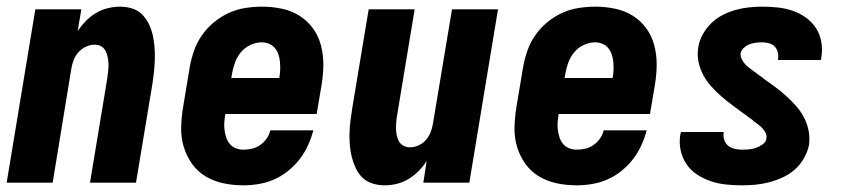

<svg xmlns="http://www.w3.org/2000/svg" viewBox="-20 -548 2540 576"><path d="M0 0 86 -520H224L213 -455Q224 -471 237.5 -485Q251 -499 268 -509Q285 -519 303.5 -523.5Q322 -528 340 -528Q359 -528 376.5 -522.5Q394 -517 406 -505Q418 -493 426 -477Q434 -461 438 -443.5Q442 -426 443.5 -407.5Q445 -389 444.5 -370.5Q444 -352 442 -333Q440 -314 437 -295L388 0H250L302 -314Q303 -325 304.5 -335.5Q306 -346 305.5 -356.5Q305 -367 303 -377Q301 -387 296.5 -395.5Q292 -404 283.5 -409Q275 -414 264 -414Q251 -414 238 -408Q225 -402 215.5 -391.5Q206 -381 201 -368Q196 -355 194 -342L138 0Z M710 8Q680 8 651 2Q622 -4 597.5 -18.5Q573 -33 556.5 -56Q540 -79 531.5 -106.5Q523 -134 523.5 -164Q524 -194 529 -225L549 -345Q553 -369 561.5 -394Q570 -419 585 -441Q600 -463 621 -480.5Q642 -498 666 -509Q690 -520 715.5 -524Q741 -528 766 -528Q766 -528 766 -528Q766 -528 766 -528Q796 -528 825 -522Q854 -516 878 -501Q902 -486 918.5 -463.5Q935 -441 942.5 -413Q950 -385 950 -355.5Q950 -326 945 -295L930 -206H656Q654 -194 653 -182Q652 -170 653.5 -158.5Q655 -147 658.5 -136Q662 -125 669 -116.5Q676 -108 687 -103.5Q698 -99 710 -99Q723 -99 736 -102Q749 -105 760.5 -113Q772 -121 780 -132.5Q788 -144 791 -157H920Q914 -134 904 -112Q894 -90 879 -70.5Q864 -51 844 -35Q824 -19 802 -9.5Q780 0 756.5 4Q733 8 710 8ZM674 -314H818Q820 -326 820.5 -338Q821 -350 820 -361.5Q819 -373 815.5 -384Q812 -395 805 -403.5Q798 -412 787.5 -416.5Q777 -421 765 -421Q748 -421 731 -413Q714 -405 702.5 -391Q691 -377 685 -360.5Q679 -344 676 -327Z M1134 8Q1115 8 1097.5 2.5Q1080 -3 1067.5 -15Q1055 -27 1047.5 -43Q1040 -59 1035.5 -76.5Q1031 -94 1029.5 -112.5Q1028 -131 1028.5 -149.5Q1029 -168 1031.5 -187Q1034 -206 1037 -225L1086 -520H1224L1172 -206Q1170 -195 1169 -184.5Q1168 -174 1168 -163.5Q1168 -153 1170 -143Q1172 -133 1176.5 -124.5Q1181 -116 1190 -111Q1199 -106 1210 -106Q1223 -106 1236 -112Q1249 -118 1258 -128.5Q1267 -139 1272 -152Q1277 -165 1279 -178L1336 -520H1474L1388 0H1250L1260 -65Q1250 -49 1236 -35Q1222 -21 1205.5 -11Q1189 -1 1170.5 3.5Q1152 8 1134 8Z M1710 8Q1680 8 1651 2Q1622 -4 1597.5 -18.5Q1573 -33 1556.5 -56Q1540 -79 1531.5 -106.5Q1523 -134 1523.5 -164Q1524 -194 1529 -225L1549 -345Q1553 -369 1561.5 -394Q1570 -419 1585 -441Q1600 -463 1621 -480.5Q1642 -498 1666 -509Q1690 -520 1715.5 -524Q1741 -528 1766 -528Q1766 -528 1766 -528Q1766 -528 1766 -528Q1796 -528 1825 -522Q1854 -516 1878 -501Q1902 -486 1918.5 -463.5Q1935 -441 1942.5 -413Q1950 -385 1950 -355.5Q1950 -326 1945 -295L1930 -206H1656Q1654 -194 1653 -182Q1652 -170 1653.5 -158.5Q1655 -147 1658.5 -136Q1662 -125 1669 -116.5Q1676 -108 1687 -103.5Q1698 -99 1710 -99Q1723 -99 1736 -102Q1749 -105 1760.5 -113Q1772 -121 1780 -132.5Q1788 -144 1791 -157H1920Q1914 -134 1904 -112Q1894 -90 1879 -70.5Q1864 -51 1844 -35Q1824 -19 1802 -9.5Q1780 0 1756.5 4Q1733 8 1710 8ZM1674 -314H1818Q1820 -326 1820.5 -338Q1821 -350 1820 -361.5Q1819 -373 1815.5 -384Q1812 -395 1805 -403.5Q1798 -412 1787.5 -416.5Q1777 -421 1765 -421Q1748 -421 1731 -413Q1714 -405 1702.5 -391Q1691 -377 1685 -360.5Q1679 -344 1676 -327Z M2206 8Q2182 8 2158 5.5Q2134 3 2112 -4.5Q2090 -12 2071 -24.5Q2052 -37 2039.5 -55.5Q2027 -74 2022 -97Q2017 -120 2021 -145Q2022 -147 2022 -148.5Q2022 -150 2023 -152H2152Q2152 -152 2151.5 -151Q2151 -150 2151 -150Q2149 -138 2153 -127.5Q2157 -117 2165 -110.5Q2173 -104 2184 -101.5Q2195 -99 2206 -99Q2217 -99 2227.5 -100Q2238 -101 2248 -104.5Q2258 -108 2268 -115Q2278 -122 2279 -132Q2281 -141 2277 -149Q2273 -157 2267 -163.5Q2261 -170 2254 -175Q2247 -180 2240 -185L2239 -186V-187Q2232 -192 2225 -197Q2218 -202 2212 -207L2210 -208Q2194 -220 2177 -232.5Q2160 -245 2144 -259Q2128 -273 2114 -288.5Q2100 -304 2090 -322.5Q2080 -341 2075.5 -362.5Q2071 -384 2075 -407Q2078 -427 2088.5 -445.5Q2099 -464 2114.5 -479Q2130 -494 2149 -503.5Q2168 -513 2188 -518.5Q2208 -524 2228 -526Q2248 -528 2267 -528Q2291 -528 2314 -525.5Q2337 -523 2358.5 -515.5Q2380 -508 2398 -495Q2416 -482 2428 -463.5Q2440 -445 2444 -422Q2448 -399 2444 -376Q2444 -374 2443.5 -372Q2443 -370 2443 -368H2314Q2314 -368 2314 -369Q2314 -370 2314 -370Q2316 -381 2313.5 -391Q2311 -401 2304.5 -408Q2298 -415 2288 -418Q2278 -421 2267 -421Q2258 -421 2248.5 -420Q2239 -419 2229.5 -415.5Q2220 -412 2212 -405Q2204 -398 2202 -389Q2201 -379 2205 -371Q2209 -363 2214.5 -356.5Q2220 -350 2227 -345Q2234 -340 2241 -334.5Q2248 -329 2255 -324Q2262 -319 2269 -314L2271 -312Q2288 -300 2305 -287.5Q2322 -275 2337.5 -261Q2353 -247 2367 -231.5Q2381 -216 2391 -197.5Q2401 -179 2405.5 -157.5Q2410 -136 2407 -113Q2403 -93 2392 -73.5Q2381 -54 2364.5 -39.5Q2348 -25 2328.5 -16Q2309 -7 2288.5 -1.5Q2268 4 2247.5 6Q2227 8 2206 8Z"/></svg>

Font: Iosevka SS04 Heavy Oblique
Style: Regular
Weight: 900
Italic angle: -9°
Monospace: yes
Designer: Belleve Invis
Foundry: Belleve Invis
Version: Version 19.0.0; ttfautohint (v1.8.4)